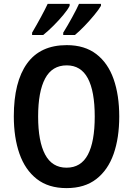

<svg xmlns="http://www.w3.org/2000/svg" viewBox="-20 -957 683 987"><path d="M593 -358Q593 -248 564 -165.5Q535 -83 475 -36.5Q415 10 322 10Q229 10 169 -37Q109 -84 80 -167Q51 -250 51 -359Q51 -536 119 -630.5Q187 -725 323 -725Q415 -725 475 -679Q535 -633 564 -550.5Q593 -468 593 -358ZM176 -358Q176 -230 212 -162.5Q248 -95 322 -95Q396 -95 431.5 -161.5Q467 -228 467 -358Q467 -488 431.5 -554.5Q396 -621 323 -621Q248 -621 212 -553.5Q176 -486 176 -358ZM499 -927Q488 -908 464.5 -879.5Q441 -851 414 -823Q387 -795 365 -777H305V-789Q328 -826 351.5 -869Q375 -912 386 -937H499ZM338 -927Q328 -907 305 -879.5Q282 -852 254.5 -824.5Q227 -797 202 -777H145V-789Q168 -828 190.5 -869.5Q213 -911 225 -937H338Z"/></svg>

Font: Noto Sans Gujarati Condensed SemiBold
Style: Regular
Weight: 600
Width: 3
Designer: Jelle Bosma - Monotype Design Team, Universal Thirst
Foundry: Monotype Imaging Inc.
Version: Version 2.106; ttfautohint (v1.8.4.7-5d5b)